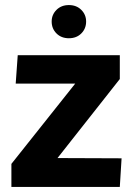

<svg xmlns="http://www.w3.org/2000/svg" viewBox="-20 -738 521 758"><path d="M25 -91 277 -408H42L50 -520H453V-426L207 -114L460 -113L453 0H25ZM252 -587Q222 -587 203 -606Q184 -625 184 -653Q184 -680 203 -699Q222 -718 252 -718Q282 -718 301 -699Q320 -680 320 -653Q320 -625 301 -606Q282 -587 252 -587Z"/></svg>

Font: Murecho SemiBold
Style: Regular
Weight: 600
Designer: Neil Summerour
Foundry: Positype
Version: Version 1.010; ttfautohint (v1.8.3)